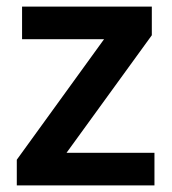

<svg xmlns="http://www.w3.org/2000/svg" viewBox="-20 -563 522 583"><path d="M449 0V-99H182L441 -456V-543H47V-444H296L31 -78V0Z"/></svg>

Font: Noto Kufi Arabic SemiBold
Style: Regular
Weight: 600
Designer: Monotype Design Team, David Williams, Khaled Hosny
Foundry: Google LLC
Version: Version 2.109